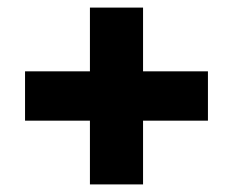

<svg xmlns="http://www.w3.org/2000/svg" viewBox="-20 -603 614 506"><path d="M217 -117V-285H46V-415H217V-583H357V-415H528V-285H357V-117Z"/></svg>

Font: MuseoModerno
Style: Bold
Weight: 700
Designer: Pablo Cosgaya, Héctor Gatti, Marcela Romero, and the Authors of The MuseoModerno Project.
Foundry: Omnibus-Type Team
Version: Version 1.001